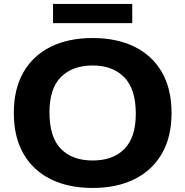

<svg xmlns="http://www.w3.org/2000/svg" viewBox="-20 -942 938 972"><path d="M449 9.5Q327 9.5 237.5 -34.5Q148 -78.5 99 -163.2Q50 -248 50 -370Q50 -492 99 -576.8Q148 -661.5 237.5 -705.5Q327 -749.5 449 -749.5Q571.5 -749.5 661.2 -705.2Q751 -661 799.8 -576.2Q848.5 -491.5 848.5 -370Q848.5 -248.5 799.2 -163.8Q750 -79 660.5 -34.8Q571 9.5 449 9.5ZM449 -129.5Q552 -129.5 609.8 -188Q667.5 -246.5 667.5 -366.5Q667.5 -491.5 609 -551Q550.5 -610.5 449 -610.5Q348 -610.5 289.2 -552.8Q230.5 -495 230.5 -373.5Q230.5 -247 288.5 -188.2Q346.5 -129.5 449 -129.5ZM248.5 -825V-922H649.5V-825Z"/></svg>

Font: Encode Sans Expanded Expanded
Style: Bold
Weight: 700
Width: 7
Designer: Multiple Designers
Foundry: Impallari Type
Version: Version 3.000; ttfautohint (v1.8.3) -l 8 -r 50 -G 200 -x 14 